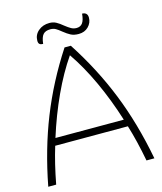

<svg xmlns="http://www.w3.org/2000/svg" viewBox="-124 -941 868 1031"><g transform="rotate(-15 310.0 -425.5)"><path d="M512 -203H108Q80 -112 59 0H15Q53 -199 120.5 -369Q188 -539 293 -700H328Q432 -540 499.5 -370.5Q567 -201 605 0H561Q540 -112 512 -203ZM500 -243Q463 -361 414.5 -466Q366 -571 310 -652Q254 -571 205.5 -466Q157 -361 120 -243ZM161 -772Q161 -805 186 -826.5Q211 -848 248 -848Q269 -848 285.5 -839Q302 -830 321 -814Q340 -799 353.5 -791.5Q367 -784 383 -784Q405 -784 416.5 -800Q428 -816 431 -851Q445 -851 453 -843.5Q461 -836 461 -821Q461 -792 440 -771Q419 -750 386 -750Q360 -750 342.5 -759Q325 -768 304 -785Q286 -800 273.5 -807Q261 -814 244 -814Q217 -814 204 -799.5Q191 -785 187 -748Q174 -748 167.5 -753.5Q161 -759 161 -772Z"/></g></svg>

Font: Krub ExtraLight
Style: Regular
Weight: 275
Designer: Ekaluck Peanpanawate
Foundry: Cadson Demak Co.,Ltd.
Version: Version 1.000; ttfautohint (v1.6)